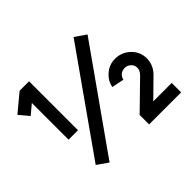

<svg xmlns="http://www.w3.org/2000/svg" viewBox="-149 -932 1165 1165"><g transform="rotate(-45 433.5 -350.0)"><path d="M674 -428Q625 -428 588 -396Q550 -364 542 -318L621 -302Q625 -323 640 -335Q656 -347 677 -347Q699 -347 715 -332Q732 -317 732 -293Q732 -271 711 -249L539 -81V0H814V-81H656L772 -195Q813 -238 813 -293Q813 -349 773 -388Q731 -428 674 -428ZM590 -699 136 -55 206 -6 661 -650ZM128 -700 15 -606 67 -544 128 -595V-280H209V-700Z"/></g></svg>

Font: Unageo
Style: SemiBold
Weight: 600
Designer: Richard Sepsi
Foundry: Richard Sepsi
Version: Version 2.000